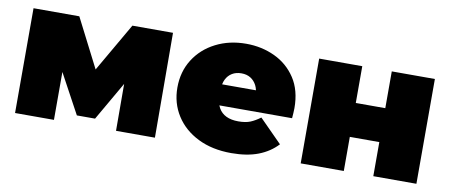

<svg xmlns="http://www.w3.org/2000/svg" viewBox="-56 -767 2312 987"><g transform="rotate(10 1100.5 -273.5)"><path d="M53 0V-547H292L466 -206H372L569 -547H781L783 0H580L579 -329L614 -305L463 -43H368L217 -322L256 -332V0Z M1183 10Q1083 10 1008.5 -27Q934 -64 893 -128.5Q852 -193 852 -274Q852 -357 892.5 -421Q933 -485 1003.5 -521Q1074 -557 1162 -557Q1243 -557 1311.5 -525Q1380 -493 1421.5 -430Q1463 -367 1463 -274Q1463 -262 1462 -247.5Q1461 -233 1460 -221H1039V-330H1340L1255 -301Q1255 -333 1243.5 -355.5Q1232 -378 1212 -390.5Q1192 -403 1164 -403Q1136 -403 1115.5 -390.5Q1095 -378 1084 -355.5Q1073 -333 1073 -301V-267Q1073 -232 1087 -207Q1101 -182 1127 -169.5Q1153 -157 1190 -157Q1228 -157 1252.5 -167Q1277 -177 1304 -197L1422 -78Q1382 -35 1323.5 -12.5Q1265 10 1183 10Z M1544 0V-547H1769V-355H1923V-547H2148V0H1923V-178H1769V0Z"/></g></svg>

Font: MOST Montserrat Black
Style: Regular
Weight: 900
Designer: Julieta Ulanovsky
Foundry: Julieta Ulanovsky
Version: Version 8.000;March 11, 2024;FontCreator 15.0.0.2926 64-bit